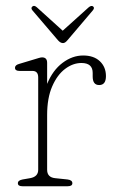

<svg xmlns="http://www.w3.org/2000/svg" viewBox="-20 -646 400 666"><path d="M143.5 -428V-355Q163 -402.5 197 -428Q231 -453.5 268.5 -453.5Q305.5 -453.5 326.5 -433.5Q347.5 -413.5 347.5 -382Q347.5 -351 324 -351Q301.5 -351 301.5 -380.5V-393Q301.5 -427.5 262.5 -427.5Q233 -427.5 205.8 -407Q178.5 -386.5 161 -346.2Q143.5 -306 143.5 -247V-57Q143.5 -31 171 -28L214 -23.5Q231 -21.5 231 -10.5Q231 0 215 0H57.5Q42 0 42 -10.5Q42 -20.5 58.5 -23.5L84.5 -28Q112.5 -33 112.5 -57V-377.5Q112.5 -400 92.5 -400H47.5Q32 -400 32 -411Q32 -420.5 47 -424.5L98.5 -440Q107.5 -442.5 114.5 -444.8Q121.5 -447 126 -447Q143.5 -447 143.5 -428ZM214.5 -507Q206 -496.5 198.5 -496.5Q189.5 -496.5 180.5 -507L92.5 -610Q85.5 -618.5 93 -624Q99 -628.5 108 -620.5L197.5 -539.5L287.5 -620.5Q296.5 -628 302.5 -624Q309.5 -619 302 -610Z"/></svg>

Font: Fraunces 72pt SuperSoft Thin
Style: Regular
Weight: 100
Version: Version 1.000;[b76b70a41]